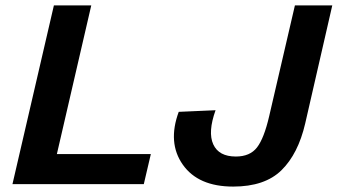

<svg xmlns="http://www.w3.org/2000/svg" viewBox="-20 -680 1247 709"><path d="M190 -111H537L511 0H26L179 -660H317ZM841 9Q712 9 655 -72Q598 -153 640 -267L776 -273Q747 -192 767.5 -147Q788 -102 851 -102Q903 -102 929 -135.5Q955 -169 974 -251L1069 -660H1207L1107 -224Q1081 -112 1019.5 -51.5Q958 9 841 9Z"/></svg>

Font: Elaine Sans SemiBold
Style: Italic
Weight: 600
Italic angle: -13°
Designer: Wei Huang
Foundry: Wei Huang
Version: Version 2.001;December 24, 2019;FontCreator 12.0.0.2547 64-b